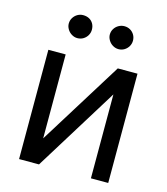

<svg xmlns="http://www.w3.org/2000/svg" viewBox="-109 -814 785 900"><g transform="rotate(15 283.5 -364.5)"><path d="M404.3 -530.3H500V0H416V-407.2L164.1 0H67.4V-530.3H151.4V-123ZM127.9 -673.8Q127.9 -689.5 135.7 -702.1Q143.6 -714.8 156.2 -722.2Q168.9 -729.5 183.6 -729.5Q200.2 -729.5 212.9 -722.7Q225.6 -715.8 232.9 -703.1Q240.2 -690.4 240.2 -673.8Q240.2 -659.2 232.9 -646.5Q225.6 -633.8 212.9 -626Q200.2 -618.2 183.6 -618.2Q169.9 -618.2 156.7 -626Q143.6 -633.8 135.7 -647Q127.9 -660.2 127.9 -673.8ZM327.1 -673.8Q327.1 -689.5 335 -702.1Q342.8 -714.8 356 -722.2Q369.1 -729.5 383.8 -729.5Q399.4 -729.5 412.1 -722.2Q424.8 -714.8 432.1 -702.1Q439.5 -689.5 439.5 -673.8Q439.5 -659.2 432.1 -646.5Q424.8 -633.8 412.1 -626Q399.4 -618.2 383.8 -618.2Q369.1 -618.2 356 -626Q342.8 -633.8 335 -647Q327.1 -660.2 327.1 -673.8Z"/></g></svg>

Font: Pretendard Std Variable
Style: Regular
Weight: 400
Designer: Base glyphs from Inter by Rasmus Andersson; Hangeul glyphs from Noto Sans CJK(Source Han Sans) by Jang Soo-young and Kan
Foundry: Kil Hyung-jin
Version: Version 1.309;Glyphs 3.2 (3225)